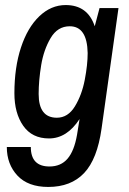

<svg xmlns="http://www.w3.org/2000/svg" viewBox="-20 -558 510 760"><path d="M7 24H102Q102 101 176 101Q221 101 247.5 70Q274 39 285 -25L295 -87Q245 -10 174 -10Q107 -10 72 -60Q37 -110 37 -189Q37 -291 63 -370Q89 -449 135.5 -493.5Q182 -538 240 -538Q327 -538 355 -454L374 -526H449L382 -49Q365 72 313 127Q261 182 171 182Q91 182 49 137Q7 92 7 24ZM327 -348Q325 -454 256 -454Q208 -454 180.5 -407.5Q153 -361 143 -300Q133 -239 133 -186Q133 -92 205 -92Q249 -92 276.5 -137Q304 -182 315.5 -242Q327 -302 327 -348Z"/></svg>

Font: Archivo Narrow Medium
Style: Italic
Weight: 500
Italic angle: -8°
Designer: Hector Gatti
Foundry: Omnibus-Type
Version: Version 2.001